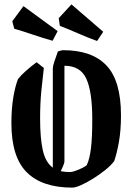

<svg xmlns="http://www.w3.org/2000/svg" viewBox="-20 -846 604 876"><path d="M180 -536Q174 -486 168.5 -430Q163 -374 163 -305Q163 -214 175.5 -159.5Q188 -105 221 -81V-534Q221 -544 228 -565Q235 -586 244 -611Q250 -613 256.5 -615Q263 -617 268 -617Q400 -617 466 -547Q532 -477 532 -320Q532 -251 522.5 -198Q513 -145 501 -111Q487 -92 461 -71Q435 -50 405.5 -31.5Q376 -13 350 -1.5Q324 10 310 10Q172 10 102 -60Q32 -130 32 -284Q32 -349 40.5 -400.5Q49 -452 62 -485Q75 -502 98 -522.5Q121 -543 147 -562ZM274 -110Q274 -99 257 -65Q276 -61 301 -61Q309 -61 325.5 -67Q342 -73 357 -80.5Q372 -88 376 -93Q389 -120 395 -169.5Q401 -219 401 -302Q401 -427 374 -486.5Q347 -546 274 -546ZM423 -659Q381 -674 335.5 -694Q290 -714 253 -728L248 -763L306 -826L451 -701ZM220 -660Q177 -672 130 -688Q83 -704 45 -715L36 -749L87 -818L243 -704Z"/></svg>

Font: Grenze Gotisch SemiBold
Style: Regular
Weight: 600
Designer: Renata Polastri
Foundry: Omnibus-Type
Version: Version 1.001